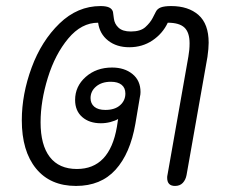

<svg xmlns="http://www.w3.org/2000/svg" viewBox="-20 -604 747 634"><path d="M52 -207Q52 -293 84.5 -381Q117 -469 176.5 -526.5Q236 -584 312 -584Q330 -584 340 -579.5Q350 -575 353 -565Q354 -561 356 -543Q358 -525 371.5 -512.5Q385 -500 412 -500Q444 -500 460 -514.5Q476 -529 484 -544.5Q492 -560 494 -564Q499 -575 511 -579.5Q523 -584 545 -584Q602 -584 635.5 -554.5Q669 -525 669 -463Q669 -444 665 -416L596 -26Q593 -10 583.5 0Q574 10 558 10Q532 10 532 -17Q532 -23 533 -26L602 -417Q606 -439 606 -461Q606 -497 589 -513Q572 -529 534 -529Q517 -493 483.5 -470.5Q450 -448 407 -448Q365 -448 337 -470Q309 -492 304 -529Q249 -529 205.5 -477Q162 -425 138 -347.5Q114 -270 114 -200Q114 -125 144.5 -85.5Q175 -46 234 -46Q342 -46 366 -185L370 -211Q360 -205 344.5 -201Q329 -197 313 -197Q275 -197 251.5 -217.5Q228 -238 228 -274Q228 -319 263 -350Q298 -381 350 -381Q391 -381 417.5 -359.5Q444 -338 444 -300Q444 -292 442 -284L427 -195Q410 -97 361.5 -43.5Q313 10 231 10Q146 10 99 -47.5Q52 -105 52 -207ZM394 -295Q394 -314 381.5 -324Q369 -334 346 -334Q316 -334 297.5 -318.5Q279 -303 279 -280Q279 -262 291.5 -251.5Q304 -241 328 -241Q359 -241 376.5 -256.5Q394 -272 394 -295Z"/></svg>

Font: Kodchasan Light
Style: Italic
Weight: 300
Italic angle: -10°
Version: Version 1.000; ttfautohint (v1.6)